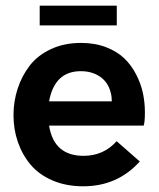

<svg xmlns="http://www.w3.org/2000/svg" viewBox="-20 -650 562 680"><path d="M120.6 -560.1V-629.9H393.6V-560.1ZM274.9 9.8Q213.9 9.8 165.8 -11Q117.7 -31.7 88.1 -67.1Q58.6 -102.5 43.2 -147.2Q27.8 -191.9 27.8 -242.2Q27.8 -291 42.5 -335.9Q57.1 -380.9 85.2 -417.5Q113.3 -454.1 160.4 -476.1Q207.5 -498 267.1 -498Q316.4 -498 356 -482.7Q395.5 -467.3 420.7 -442.9Q445.8 -418.5 462.6 -385.5Q479.5 -352.5 486.3 -319.6Q493.2 -286.6 493.2 -252Q493.2 -217.3 488.8 -205.1H153.8Q170.9 -98.1 275.9 -98.1Q346.7 -98.1 393.1 -149.9L475.1 -78.1Q396 9.8 274.9 9.8ZM153.8 -291H376Q376 -308.6 372.1 -321.8Q363.3 -358.4 334.7 -378.2Q306.2 -397.9 266.1 -397.9Q173.3 -397.9 153.8 -291Z"/></svg>

Font: HK Grotesk Legacy
Style: Bold
Weight: 700
Designer: Alfredo Marco Pradil
Foundry: Hanken Design Co.
Version: Version 2.022;PS 002.022;hotconv 1.0.88;makeotf.lib2.5.64775